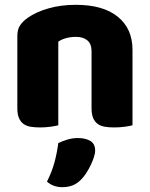

<svg xmlns="http://www.w3.org/2000/svg" viewBox="-20 -521 623 797"><path d="M360 -308Q360 -339 342.5 -353.5Q325 -368 295 -368Q275 -368 255.5 -363Q236 -358 222 -348V-1Q212 2 190.5 5Q169 8 146 8Q124 8 106.5 5Q89 2 77 -7Q65 -16 58.5 -31.5Q52 -47 52 -72V-372Q52 -399 63.5 -416Q75 -433 95 -447Q129 -471 180.5 -486Q232 -501 295 -501Q408 -501 469 -451.5Q530 -402 530 -314V-1Q520 2 498.5 5Q477 8 454 8Q432 8 414.5 5Q397 2 385 -7Q373 -16 366.5 -31.5Q360 -47 360 -72ZM318 223Q301 241 281.5 248.5Q262 256 239 256Q201 256 175 233Q196 191 206.5 151.5Q217 112 222 73Q238 65 259.5 58.5Q281 52 303 52Q335 52 355 64Q375 76 375 104Q375 116 369.5 132.5Q364 149 356 165.5Q348 182 338 197.5Q328 213 318 223Z"/></svg>

Font: BALOOCHETTANREGULAR
Style: Book
Weight: 400
Designer: Maithili Shingre and Ek Type
Foundry: Ek Type
Version: Version 1.100;PS 1.000;hotconv 1.0.88;makeotf.lib2.5.647800;